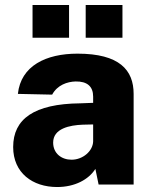

<svg xmlns="http://www.w3.org/2000/svg" viewBox="-20 -743 612 773"><path d="M258 -723H111V-591H258ZM473 -723H325V-591H473ZM210 10C281 10 337 -20 364 -63L377 0H518V-365C518 -461 461 -527 292 -527C165 -527 64 -478 52 -365L190 -362C211 -401 251 -414 284 -415C331 -416 355 -395 355 -354V-329L303 -327C117 -325 33 -264 33 -151C33 -47 111 10 210 10ZM268 -100C228 -100 194 -125 194 -169C194 -226 261 -239 313 -241L355 -242V-174C354 -135 314 -100 268 -100Z"/></svg>

Font: United Sans ExtraBold
Style: Regular
Weight: 800
Designer: Pablo Impallari, Rodrigo Fuenzalida (Modified by Dan O. Williams)
Version: Version 1.000;PS 001.000;hotconv 1.0.88;makeotf.lib2.5.64775